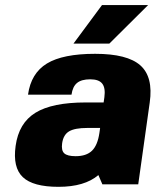

<svg xmlns="http://www.w3.org/2000/svg" viewBox="-20 -720 608 750"><path d="M208.5 9.8Q108.9 9.8 69.1 -28.1Q29.3 -65.9 41 -149.9Q53.2 -239.3 118.4 -279.5Q183.6 -319.8 314.9 -319.8H384.8L387.7 -339.8Q392.6 -376.5 379.4 -393.3Q366.2 -410.2 332.5 -410.2Q298.3 -410.2 281 -396Q263.7 -381.8 259.3 -350.1H89.4Q101.1 -434.1 163.3 -471.9Q225.6 -509.8 351.6 -509.8Q477.5 -509.8 528.3 -464.6Q579.1 -419.4 564.9 -319.8L520 0H379.9L364.3 -36.1Q310.5 9.8 208.5 9.8ZM371.1 -220.2H320.8Q272.5 -220.2 250 -207Q227.5 -193.8 222.7 -160.2Q218.8 -132.3 231 -121.1Q243.2 -109.9 275.4 -109.9Q317.4 -109.9 339.4 -131.3Q361.3 -152.8 368.2 -200.2ZM267.1 -549.8 378.4 -700.2H558.6L407.2 -549.8Z"/></svg>

Font: Fivo Sans Heavy
Style: Regular
Weight: 900
Designer: Alexander Slobzheninov
Foundry: Alexander Slobzheninov
Version: 1.0